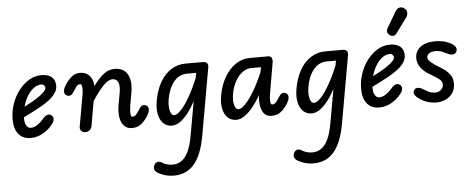

<svg xmlns="http://www.w3.org/2000/svg" viewBox="-68 -999 3959 1613"><g transform="rotate(-5 1911.0 -192.5)"><path d="M168 9Q100.5 9 64.2 -35.2Q28 -79.5 28 -158.5Q28 -228 50.2 -291Q72.5 -354 110.5 -403.2Q148.5 -452.5 197.5 -481Q246.5 -509.5 300 -509.5Q357 -509.5 387.2 -483.8Q417.5 -458 417.5 -410Q417.5 -383 404.2 -358.8Q391 -334.5 368.2 -313.5Q345.5 -292.5 317.8 -274Q290 -255.5 260.5 -239.5Q234 -224 196 -205Q158 -186 124.5 -169.5Q124 -160.5 124.2 -152.5Q124.5 -144.5 125.5 -137Q127.5 -112 141 -94Q154.5 -76 174 -76Q200.5 -76 228.5 -94Q256.5 -112 281 -140.5Q302 -166.5 321.2 -172Q340.5 -177.5 355.5 -166Q364 -160.5 368.8 -149.8Q373.5 -139 370.2 -123.5Q367 -108 350 -87Q316 -44 267.5 -17.5Q219 9 168 9ZM137.5 -258Q155.5 -267.5 175.5 -278Q195.5 -288.5 214 -299Q246 -317.5 271 -335.8Q296 -354 310.8 -370.5Q325.5 -387 325.5 -400.5Q325.5 -411 317.2 -421Q309 -431 293.5 -431Q259 -431 228.2 -407.8Q197.5 -384.5 174 -345.2Q150.5 -306 137.5 -258Z M628 0Q609 0 594.8 -13Q580.5 -26 584 -49.5L632.5 -323.5Q634.5 -335 635.2 -349.2Q636 -363.5 635 -376.2Q634 -389 630 -397.2Q626 -405.5 618.5 -405.5Q604.5 -405.5 594.8 -397Q585 -388.5 575 -371.5L560.5 -350Q550 -333.5 540.2 -324.8Q530.5 -316 519 -316Q503 -316 490.8 -326.2Q478.5 -336.5 478.5 -356.5Q478.5 -367 485.5 -385.2Q492.5 -403.5 509 -425.5Q536 -462.5 565 -482.8Q594 -503 636.5 -499.5Q665.5 -498 687.8 -482.5Q710 -467 722.8 -440.8Q735.5 -414.5 737 -379Q785.5 -445 826.8 -476.5Q868 -508 917.5 -508Q969.5 -508 1000.8 -482Q1032 -456 1042.5 -409.8Q1053 -363.5 1042.5 -302.5L1022.5 -188Q1019 -166.5 1017.8 -145Q1016.5 -123.5 1020 -109Q1023.5 -94.5 1034 -94.5Q1046.5 -94.5 1057.8 -103Q1069 -111.5 1079.5 -128.5L1094 -150Q1104 -166.5 1114 -175.2Q1124 -184 1135 -184Q1151.5 -184 1163.5 -174Q1175.5 -164 1175.5 -143.5Q1175.5 -133 1168.5 -115Q1161.5 -97 1145 -74.5Q1118.5 -37.5 1090 -18.8Q1061.5 0 1021.5 0Q989 0 967.5 -15.8Q946 -31.5 934 -59Q922 -86.5 919.8 -122.5Q917.5 -158.5 924.5 -198.5L945 -314Q950 -342 947 -366.8Q944 -391.5 931 -407Q918 -422.5 892.5 -422.5Q856.5 -422.5 814.8 -379Q773 -335.5 719.5 -254L683 -45Q679 -22.5 662.8 -11.2Q646.5 0 628 0Z M1338 428.5Q1290 428.5 1252 415Q1214 401.5 1192.5 385Q1177.5 373.5 1175.5 354.8Q1173.5 336 1186 318.5Q1195.5 304 1212.5 302Q1229.5 300 1245.5 310.5Q1261 321 1284.8 328.5Q1308.5 336 1335.5 336Q1374.5 336 1407.5 314.5Q1440.5 293 1465.5 243Q1490.5 193 1505.5 107.5L1556.5 -179.5Q1527.5 -124.5 1494.5 -82Q1461.5 -39.5 1427 -15.2Q1392.5 9 1358 9Q1315 9 1286.2 -18.2Q1257.5 -45.5 1246.8 -95.2Q1236 -145 1248 -211.5Q1264 -300.5 1301.2 -365.2Q1338.5 -430 1393.5 -465.2Q1448.5 -500.5 1517.5 -500.5H1661Q1687 -500.5 1697.2 -487.8Q1707.5 -475 1703.5 -451.5L1603.5 113.5Q1575 276 1509.5 352.2Q1444 428.5 1338 428.5ZM1382.5 -77.5Q1400.5 -77.5 1421.5 -94Q1442.5 -110.5 1465 -139.8Q1487.5 -169 1509.8 -206.8Q1532 -244.5 1552.8 -287.5Q1573.5 -330.5 1591 -374L1598.5 -415H1522Q1454 -415 1409.2 -360Q1364.5 -305 1348 -212.5Q1342 -173.5 1345 -143Q1348 -112.5 1358.2 -95Q1368.5 -77.5 1382.5 -77.5Z M1901 7.5Q1858.5 7.5 1829.5 -18.8Q1800.5 -45 1789.8 -93.8Q1779 -142.5 1791 -209Q1807.5 -299 1846.8 -364.2Q1886 -429.5 1940.8 -465Q1995.5 -500.5 2057 -500.5H2212.5Q2235 -500.5 2242.5 -484.2Q2250 -468 2245 -441L2201 -187Q2198.5 -172 2197 -155.8Q2195.5 -139.5 2196.2 -125.5Q2197 -111.5 2200.8 -103Q2204.5 -94.5 2212.5 -94.5Q2225 -94.5 2236.2 -103Q2247.5 -111.5 2258 -128.5L2272.5 -150Q2282.5 -166.5 2292.5 -175.2Q2302.5 -184 2314 -184Q2330 -184 2342 -174Q2354 -164 2354 -143.5Q2354 -133 2347 -115Q2340 -97 2324 -74.5Q2297 -37.5 2268.5 -18.8Q2240 0 2200 0Q2146 0 2123.2 -45.2Q2100.5 -90.5 2105 -163L2108 -184.5Q2075.5 -126 2040 -83Q2004.5 -40 1969.2 -16.2Q1934 7.5 1901 7.5ZM1925.5 -79.5Q1950.5 -79.5 1986 -116.5Q2021.5 -153.5 2061 -220.2Q2100.5 -287 2137.5 -375L2145 -415H2061.5Q2024 -415 1989 -389.8Q1954 -364.5 1928 -318.8Q1902 -273 1891 -211Q1881.5 -152 1893 -115.8Q1904.5 -79.5 1925.5 -79.5Z M2516.5 428.5Q2468.5 428.5 2430.5 415Q2392.5 401.5 2371 385Q2356 373.5 2354 354.8Q2352 336 2364.5 318.5Q2374 304 2391 302Q2408 300 2424 310.5Q2439.5 321 2463.2 328.5Q2487 336 2514 336Q2553 336 2586 314.5Q2619 293 2644 243Q2669 193 2684 107.5L2735 -179.5Q2706 -124.5 2673 -82Q2640 -39.5 2605.5 -15.2Q2571 9 2536.5 9Q2493.5 9 2464.8 -18.2Q2436 -45.5 2425.2 -95.2Q2414.5 -145 2426.5 -211.5Q2442.5 -300.5 2479.8 -365.2Q2517 -430 2572 -465.2Q2627 -500.5 2696 -500.5H2839.5Q2865.5 -500.5 2875.8 -487.8Q2886 -475 2882 -451.5L2782 113.5Q2753.5 276 2688 352.2Q2622.5 428.5 2516.5 428.5ZM2561 -77.5Q2579 -77.5 2600 -94Q2621 -110.5 2643.5 -139.8Q2666 -169 2688.2 -206.8Q2710.5 -244.5 2731.2 -287.5Q2752 -330.5 2769.5 -374L2777 -415H2700.5Q2632.5 -415 2587.8 -360Q2543 -305 2526.5 -212.5Q2520.5 -173.5 2523.5 -143Q2526.5 -112.5 2536.8 -95Q2547 -77.5 2561 -77.5Z M3107 9Q3039.5 9 3003.2 -35.2Q2967 -79.5 2967 -158.5Q2967 -228 2989.2 -291Q3011.5 -354 3049.5 -403.2Q3087.5 -452.5 3136.5 -481Q3185.5 -509.5 3239 -509.5Q3296 -509.5 3326.2 -483.8Q3356.5 -458 3356.5 -410Q3356.5 -383 3343.2 -358.8Q3330 -334.5 3307.2 -313.5Q3284.5 -292.5 3256.8 -274Q3229 -255.5 3199.5 -239.5Q3173 -224 3135 -205Q3097 -186 3063.5 -169.5Q3063 -160.5 3063.2 -152.5Q3063.5 -144.5 3064.5 -137Q3066.5 -112 3080 -94Q3093.5 -76 3113 -76Q3139.5 -76 3167.5 -94Q3195.5 -112 3220 -140.5Q3241 -166.5 3260.2 -172Q3279.5 -177.5 3294.5 -166Q3303 -160.5 3307.8 -149.8Q3312.5 -139 3309.2 -123.5Q3306 -108 3289 -87Q3255 -44 3206.5 -17.5Q3158 9 3107 9ZM3076.5 -258Q3094.5 -267.5 3114.5 -278Q3134.5 -288.5 3153 -299Q3185 -317.5 3210 -335.8Q3235 -354 3249.8 -370.5Q3264.5 -387 3264.5 -400.5Q3264.5 -411 3256.2 -421Q3248 -431 3232.5 -431Q3198 -431 3167.2 -407.8Q3136.5 -384.5 3113 -345.2Q3089.5 -306 3076.5 -258Z M3248 -587.5Q3233 -597 3227.2 -613.2Q3221.5 -629.5 3234 -650.5L3311 -781.5Q3328.5 -811.5 3352 -812.8Q3375.5 -814 3391 -800Q3408 -784.5 3408.8 -763.8Q3409.5 -743 3396.5 -725L3304 -599.5Q3290.5 -581.5 3276.2 -580.5Q3262 -579.5 3248 -587.5Z M3583 9Q3554 9 3517 -1.5Q3480 -12 3448.5 -34.5Q3419 -54 3408.5 -72.8Q3398 -91.5 3410 -110.5Q3420 -128 3441.8 -127.2Q3463.5 -126.5 3482.5 -113.5Q3496 -104.5 3524.5 -89.8Q3553 -75 3583.5 -75Q3616.5 -75 3635.2 -94.2Q3654 -113.5 3654 -136.5Q3654 -153 3647 -164Q3640 -175 3628 -184Q3613.5 -195.5 3590 -210.2Q3566.5 -225 3539.5 -241Q3502 -264 3476.5 -298.5Q3451 -333 3451 -376.5Q3451 -436 3496.5 -470.2Q3542 -504.5 3622.5 -504.5Q3651.5 -504.5 3684 -498.5Q3716.5 -492.5 3750.5 -474.5Q3779.5 -460 3790.5 -440.5Q3801.5 -421 3789.5 -399.5Q3780 -382.5 3759 -381.2Q3738 -380 3715.5 -392Q3701 -400 3674.5 -411Q3648 -422 3617 -422Q3583.5 -422 3563.5 -408.5Q3543.5 -395 3543.5 -374.5Q3543.5 -356 3562 -339.5Q3580.5 -323 3608 -304.5Q3634 -287.5 3659.5 -272.2Q3685 -257 3703 -238Q3722.5 -220 3735 -197.2Q3747.5 -174.5 3747.5 -133.5Q3747.5 -92.5 3726.8 -60.2Q3706 -28 3669 -9.5Q3632 9 3583 9Z"/></g></svg>

Font: Edu AU VIC WA NT Pre Medium
Style: Regular
Weight: 500
Designer: Tina and Corey Anderson, Eben Sorkin, Mirko Velimirovic
Foundry: Google for Education
Version: Version 1.001